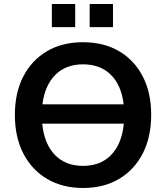

<svg xmlns="http://www.w3.org/2000/svg" viewBox="-20 -925 825 955"><path d="M393 10Q291 10 214.5 -35Q138 -80 96 -161.5Q54 -243 54 -353Q54 -464 96 -545Q138 -626 214 -670.5Q290 -715 393 -715Q496 -715 572 -670.5Q648 -626 690 -545Q732 -464 732 -354Q732 -243 690 -161.5Q648 -80 572 -35Q496 10 393 10ZM393 -605Q308 -605 255.5 -553Q203 -501 191 -406H595Q584 -501 531.5 -553Q479 -605 393 -605ZM393 -100Q481 -100 533.5 -155Q586 -210 596 -310H190Q200 -210 252.5 -155Q305 -100 393 -100ZM426 -790V-905H542V-790ZM238 -790V-905H354V-790Z"/></svg>

Font: Nunito Sans
Style: Bold
Weight: 700
Designer: Vernon Adams
Foundry: Vernon Adams
Version: Version 3.101; ttfautohint (v1.8.4.7-5d5b);gftools[0.9.27]